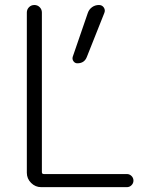

<svg xmlns="http://www.w3.org/2000/svg" viewBox="-20 -774 619 772"><path d="M377.9 -753.9Q390.6 -753.9 397.5 -743.7Q404.3 -733.4 399.4 -721.7L329.1 -544.9Q319.3 -519.5 291 -519.5Q281.2 -519.5 275.4 -527.8Q269.5 -536.1 272.5 -545.9L333 -721.7Q337.9 -736.3 350.1 -745.1Q362.3 -753.9 377.9 -753.9ZM148.4 -723.6V-82Q148.4 -74.2 156.2 -74.2H490.2Q501 -74.2 508.8 -66.4Q516.6 -58.6 516.6 -47.9Q516.6 -37.1 508.8 -29.3Q501 -21.5 490.2 -21.5H145.5Q122.1 -21.5 105 -38.6Q87.9 -55.7 87.9 -79.1V-723.6Q87.9 -736.3 96.7 -745.1Q105.5 -753.9 118.2 -753.9Q130.9 -753.9 139.6 -745.1Q148.4 -736.3 148.4 -723.6Z"/></svg>

Font: Gen Jyuu Gothic Light
Style: Regular
Weight: 200
Designer: [Source Han Sans]
Ryoko NISHIZUKA  (kana & ideographs); Paul D. Hunt (Latin, Greek & Cyrillic); Wenlong ZHANG  (bopomofo
Version: Version 1.002.20150607